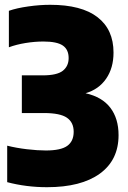

<svg xmlns="http://www.w3.org/2000/svg" viewBox="-20 -770 532 800"><path d="M176 10Q89.5 10 10 -11V-163Q47.5 -153.5 92 -148.2Q136.5 -143 171 -143Q233.5 -143 260.2 -162.2Q287 -181.5 287 -221Q287 -260 258.8 -279.5Q230.5 -299 163 -299H71V-456H158Q217.5 -456 241.8 -475.2Q266 -494.5 266 -528Q266 -563.5 241.8 -580.2Q217.5 -597 161 -597Q125 -597 86.5 -590.8Q48 -584.5 17 -573V-725Q50 -736.5 97.8 -743.2Q145.5 -750 189 -750Q319.5 -750 386.2 -698.5Q453 -647 453 -551Q453 -486.5 422.2 -442Q391.5 -397.5 336.5 -381.5Q405.5 -366 439.8 -321Q474 -276 474 -207Q474 -103 396 -46.5Q318 10 176 10Z"/></svg>

Font: Encode Sans Condensed Condensed Black
Style: Regular
Weight: 900
Width: 3
Designer: Multiple Designers
Foundry: Impallari Type
Version: Version 3.000; ttfautohint (v1.8.3) -l 8 -r 50 -G 200 -x 14 